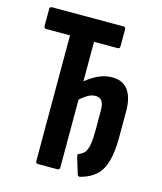

<svg xmlns="http://www.w3.org/2000/svg" viewBox="-102 -730 683 811"><g transform="rotate(15 239.5 -324.5)"><path d="M325 6Q316 8 313 0L291 -72Q287 -85 297 -87Q313 -93 321.5 -106Q330 -119 333.5 -142Q337 -165 337 -198V-289Q337 -315 328 -328Q319 -341 300 -341Q283 -341 266.5 -331.5Q250 -322 234 -307V-11Q234 0 224 0H138Q129 0 129 -11V-560H25Q15 -560 15 -571V-644Q15 -655 25 -655H338Q347 -655 347 -644V-571Q347 -560 338 -560H234V-387Q255 -405 284.5 -420Q314 -435 348 -435Q395 -435 418 -403Q441 -371 441 -313V-197Q441 -135 429.5 -93.5Q418 -52 392.5 -28.5Q367 -5 325 6Z"/></g></svg>

Font: Sofia Sans Extra Condensed
Style: Bold
Weight: 700
Designer: Botio Nikoltchev, Ani Petrova
Foundry: lettersoup
Version: Version 4.101